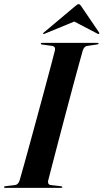

<svg xmlns="http://www.w3.org/2000/svg" viewBox="-32 -907 500 927"><path d="M200.5 -35Q198.5 -27 201.5 -20.8Q204.5 -14.5 214 -13.5L262 -8Q269 -7 269 -4Q269 0 263 0H-7Q-12.5 0 -12.5 -3.5Q-12.5 -7.5 -6.5 -8L40.5 -13.5Q56.5 -15.5 63 -37Q69.5 -59 83 -107.8Q96.5 -156.5 114 -220.2Q131.5 -284 150.2 -353Q169 -422 186 -485.5Q203 -549 215.8 -596.8Q228.5 -644.5 233.5 -665.5Q236.5 -683.5 218.5 -685.5L171.5 -692Q165 -692.5 165 -696.5Q165 -700 171 -700H439Q444 -700 444 -697Q444 -693.5 437.5 -692.5L387.5 -685Q374.5 -683 367.5 -663Q361.5 -642.5 348.5 -594.5Q335.5 -546.5 318.2 -482.8Q301 -419 282.8 -350Q264.5 -281 247.8 -217Q231 -153 218.5 -104.5Q206 -56 200.5 -35ZM184.5 -744.5Q178.5 -741.5 176.5 -743.5Q174.5 -746 179.5 -750L332 -878Q342 -887 347.5 -887Q353.5 -887 359.5 -878L446.5 -750Q449 -745.5 445.5 -743.5Q443.5 -741.5 438.5 -744.5L326.5 -803Z"/></svg>

Font: Fraunces 144pt S000 SemiBold
Style: Italic
Weight: 600
Italic angle: -16°
Version: Version 1.000; ttfautohint (v1.8.3)